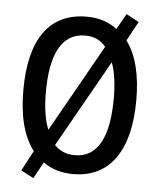

<svg xmlns="http://www.w3.org/2000/svg" viewBox="-55 -800 741 892"><g transform="rotate(5 315.5 -353.5)"><path d="M579 -358C579 -475 556 -567 509 -630L558 -720L499 -752L458 -679C419 -709 372 -724 316 -724C141 -724 52 -595 52 -359C52 -240 74 -148 125 -80L75 14L134 45L176 -32C213 -5 260 10 316 10C489 10 579 -125 579 -358ZM157 -358C157 -538 209 -636 316 -636C357 -636 388 -622 413 -592L184 -185C166 -228 157 -286 157 -358ZM474 -358C474 -176 423 -78 316 -78C277 -78 246 -91 221 -117L450 -523C466 -480 474 -424 474 -358Z"/></g></svg>

Font: Noto Sans Tamil Condensed Medium
Style: Regular
Weight: 500
Width: 3
Designer: Jelle Bosma - Monotype Design Team
Foundry: Monotype Imaging Inc.
Version: Version 2.004